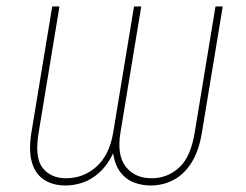

<svg xmlns="http://www.w3.org/2000/svg" viewBox="-20 -566 763 596"><path d="M184.1 9.8Q144.5 9.8 117.2 -7.8Q89.8 -25.4 79.1 -61.8Q68.4 -98.1 77.6 -155.3L142.1 -545.9H164.6L100.1 -155.3Q86.9 -77.1 112.3 -44.9Q137.7 -12.7 184.6 -12.7Q238.8 -12.7 279.3 -48.6Q319.8 -84.5 331.5 -155.3L396 -545.9H418.5L354 -155.3Q342.3 -84.5 370.4 -48.6Q398.4 -12.7 451.2 -12.7Q499 -12.7 535.4 -45.2Q571.8 -77.6 584.5 -155.3L648.9 -545.9H671.4L606.9 -155.3Q597.7 -98.1 574.7 -61.5Q551.8 -24.9 519 -7.6Q486.3 9.8 446.8 9.8Q421.4 9.8 396.5 0.7Q371.6 -8.3 353.5 -31.7Q335.4 -55.2 329.6 -99.6H335.9Q315.4 -55.2 289.8 -31.7Q264.2 -8.3 237.1 0.7Q210 9.8 184.1 9.8Z"/></svg>

Font: Inter Thin
Style: Italic
Weight: 250
Italic angle: -9.3988°
Designer: Rasmus Andersson
Foundry: rsms
Version: Version 4.001;git-66647c0bb